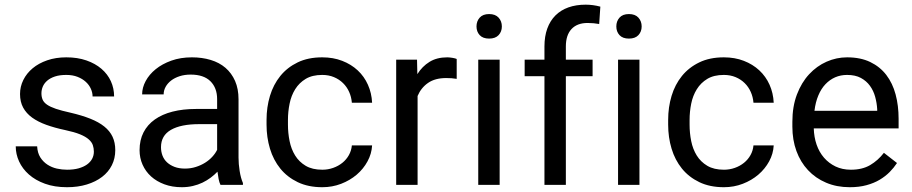

<svg xmlns="http://www.w3.org/2000/svg" viewBox="-20 -780 3847 810"><path d="M376 -140.1Q376 -154.8 371.6 -167.7Q367.2 -180.7 354.2 -192.1Q341.3 -203.6 317.4 -213.4Q293.5 -223.1 254.4 -231.4Q210.4 -240.7 175.3 -253.4Q140.1 -266.1 115.5 -283.9Q90.8 -301.8 77.6 -326.2Q64.5 -350.6 64.5 -383.3Q64.5 -414.6 78.4 -442.6Q92.3 -470.7 117.7 -491.9Q143.1 -513.2 179.2 -525.6Q215.3 -538.1 259.8 -538.1Q307.1 -538.1 344.5 -525.1Q381.8 -512.2 408 -489.7Q434.1 -467.3 447.8 -437.3Q461.4 -407.2 461.4 -373H370.6Q370.6 -389.2 363.3 -405.5Q356 -421.9 341.8 -434.8Q327.6 -447.8 307.1 -455.8Q286.6 -463.9 259.8 -463.9Q231.4 -463.9 211.7 -457.3Q191.9 -450.7 179.2 -439.7Q166.5 -428.7 160.6 -414.8Q154.8 -400.9 154.8 -386.2Q154.8 -371.6 159.7 -359.9Q164.6 -348.1 178.2 -338.6Q191.9 -329.1 215.6 -321Q239.3 -313 276.9 -304.7Q325.2 -293.5 360.8 -279.3Q396.5 -265.1 419.9 -246.3Q443.4 -227.5 454.8 -203.1Q466.3 -178.7 466.3 -146.5Q466.3 -111.8 451.9 -83Q437.5 -54.2 410.6 -33.7Q383.8 -13.2 346.2 -1.7Q308.6 9.8 262.7 9.8Q210 9.8 169.7 -4.9Q129.4 -19.5 102.1 -43.7Q74.7 -67.9 60.5 -98.9Q46.4 -129.9 46.4 -162.6H136.7Q138.2 -134.8 150.1 -116Q162.1 -97.2 180.2 -85.4Q198.2 -73.7 219.7 -68.8Q241.2 -64 262.7 -64Q290.5 -64 311.5 -69.8Q332.5 -75.7 346.9 -85.9Q361.3 -96.2 368.7 -110.1Q376 -124 376 -140.1Z M910.2 0Q905.3 -9.8 902.3 -24.7Q899.4 -39.6 897.5 -55.7Q884.8 -42.5 868.9 -30.5Q853 -18.6 834.2 -9.5Q815.4 -0.5 793.5 4.6Q771.5 9.8 747.1 9.8Q706.5 9.8 673.6 -2.4Q640.6 -14.6 617.4 -35.6Q594.2 -56.6 581.5 -85.2Q568.8 -113.8 568.8 -146.5Q568.8 -189 585.4 -221.4Q602.1 -253.9 633.1 -275.9Q664.1 -297.9 708 -309.1Q752 -320.3 806.2 -320.3H896V-361.8Q896 -409.2 867.7 -437.3Q839.4 -465.3 784.2 -465.3Q758.8 -465.3 737.8 -458.5Q716.8 -451.7 701.9 -440.2Q687 -428.7 678.7 -413.6Q670.4 -398.4 670.4 -381.8H579.6Q579.6 -410.2 594.5 -438Q609.4 -465.8 636.7 -488Q664.1 -510.3 702.9 -524.2Q741.7 -538.1 789.6 -538.1Q832.5 -538.1 868.9 -527.1Q905.3 -516.1 931.2 -493.9Q957 -471.7 971.7 -438.5Q986.3 -405.3 986.3 -360.8V-115.2Q986.3 -88.4 991 -58.8Q995.6 -29.3 1004.9 -7.8V0ZM760.3 -68.8Q784.7 -68.8 806.2 -75.7Q827.6 -82.5 845.2 -93.5Q862.8 -104.5 875.7 -118.7Q888.7 -132.8 896 -147.9V-256.3H820.8Q743.2 -256.3 701.2 -232.2Q659.2 -208 659.2 -159.2Q659.2 -140.1 665.5 -123.5Q671.9 -106.9 684.8 -95Q697.8 -83 716.6 -75.9Q735.4 -68.8 760.3 -68.8Z M1339.8 -64Q1363.8 -64 1385.7 -71.8Q1407.7 -79.6 1424.6 -93.3Q1441.4 -106.9 1451.9 -125.7Q1462.4 -144.5 1464.4 -166.5H1549.8Q1547.9 -131.3 1530.5 -99.4Q1513.2 -67.4 1484.9 -43.2Q1456.5 -19 1419.2 -4.6Q1381.8 9.8 1339.8 9.8Q1280.3 9.8 1236.1 -11.5Q1191.9 -32.7 1162.6 -68.8Q1133.3 -105 1118.9 -152.8Q1104.5 -200.7 1104.5 -253.9V-274.4Q1104.5 -327.6 1118.9 -375.5Q1133.3 -423.3 1162.6 -459.5Q1191.9 -495.6 1235.8 -516.8Q1279.8 -538.1 1339.4 -538.1Q1385.7 -538.1 1423.6 -523.4Q1461.4 -508.8 1489 -483.2Q1516.6 -457.5 1532.2 -422.4Q1547.9 -387.2 1549.8 -346.7H1464.4Q1462.4 -371.1 1452.9 -392.3Q1443.4 -413.6 1427.2 -429.4Q1411.1 -445.3 1388.9 -454.6Q1366.7 -463.9 1339.4 -463.9Q1297.4 -463.9 1269.8 -447.3Q1242.2 -430.7 1225.3 -403.6Q1208.5 -376.5 1201.7 -342.5Q1194.8 -308.6 1194.8 -274.4V-253.9Q1194.8 -218.8 1201.7 -184.8Q1208.5 -150.9 1225.1 -124Q1241.7 -97.2 1269.5 -80.6Q1297.4 -64 1339.8 -64Z M1906.7 -447.3Q1895 -449.2 1885 -450Q1875 -450.7 1862.3 -450.7Q1815.4 -450.7 1785.9 -430.2Q1756.3 -409.7 1741.7 -375V0H1651.4V-528.3H1739.3L1740.7 -467.3Q1761.2 -500 1792 -519Q1822.8 -538.1 1866.7 -538.1Q1876.5 -538.1 1889.2 -535.9Q1901.9 -533.7 1906.7 -531.2Z M2087.9 0H1997.6V-528.3H2087.9ZM1990.2 -668.5Q1990.2 -690.4 2003.7 -705.6Q2017.1 -720.7 2043.5 -720.7Q2069.8 -720.7 2083.5 -705.6Q2097.2 -690.4 2097.2 -668.5Q2097.2 -646.5 2083.5 -631.8Q2069.8 -617.2 2043.5 -617.2Q2017.1 -617.2 2003.7 -631.8Q1990.2 -646.5 1990.2 -668.5Z M2276.9 0V-458.5H2193.4V-528.3H2276.9V-584Q2276.9 -626.5 2288.8 -659.4Q2300.8 -692.4 2323.2 -714.8Q2345.7 -737.3 2377.9 -748.8Q2410.2 -760.3 2450.7 -760.3Q2481.9 -760.3 2512.7 -752L2507.8 -678.7Q2497.6 -680.7 2484.6 -681.9Q2471.7 -683.1 2459 -683.1Q2415 -683.1 2391.1 -657.5Q2367.2 -631.8 2367.2 -584V-528.3H2480V-458.5H2367.2V0Z M2677.7 0H2587.4V-528.3H2677.7ZM2580.1 -668.5Q2580.1 -690.4 2593.5 -705.6Q2606.9 -720.7 2633.3 -720.7Q2659.7 -720.7 2673.3 -705.6Q2687 -690.4 2687 -668.5Q2687 -646.5 2673.3 -631.8Q2659.7 -617.2 2633.3 -617.2Q2606.9 -617.2 2593.5 -631.8Q2580.1 -646.5 2580.1 -668.5Z M3034.2 -64Q3058.1 -64 3080.1 -71.8Q3102.1 -79.6 3118.9 -93.3Q3135.7 -106.9 3146.2 -125.7Q3156.7 -144.5 3158.7 -166.5H3244.1Q3242.2 -131.3 3224.9 -99.4Q3207.5 -67.4 3179.2 -43.2Q3150.9 -19 3113.5 -4.6Q3076.2 9.8 3034.2 9.8Q2974.6 9.8 2930.4 -11.5Q2886.2 -32.7 2856.9 -68.8Q2827.6 -105 2813.2 -152.8Q2798.8 -200.7 2798.8 -253.9V-274.4Q2798.8 -327.6 2813.2 -375.5Q2827.6 -423.3 2856.9 -459.5Q2886.2 -495.6 2930.2 -516.8Q2974.1 -538.1 3033.7 -538.1Q3080.1 -538.1 3117.9 -523.4Q3155.8 -508.8 3183.3 -483.2Q3210.9 -457.5 3226.6 -422.4Q3242.2 -387.2 3244.1 -346.7H3158.7Q3156.7 -371.1 3147.2 -392.3Q3137.7 -413.6 3121.6 -429.4Q3105.5 -445.3 3083.3 -454.6Q3061 -463.9 3033.7 -463.9Q2991.7 -463.9 2964.1 -447.3Q2936.5 -430.7 2919.7 -403.6Q2902.8 -376.5 2896 -342.5Q2889.2 -308.6 2889.2 -274.4V-253.9Q2889.2 -218.8 2896 -184.8Q2902.8 -150.9 2919.4 -124Q2936 -97.2 2963.9 -80.6Q2991.7 -64 3034.2 -64Z M3564.9 9.8Q3509.8 9.8 3465.1 -9.3Q3420.4 -28.3 3388.7 -62.3Q3356.9 -96.2 3339.8 -143.1Q3322.8 -189.9 3322.8 -245.6V-266.1Q3322.8 -330.6 3342 -381.3Q3361.3 -432.1 3393.6 -466.8Q3425.8 -501.5 3467.3 -519.8Q3508.8 -538.1 3553.7 -538.1Q3610.4 -538.1 3651.4 -518.3Q3692.4 -498.5 3719 -463.9Q3745.6 -429.2 3758.3 -381.8Q3771 -334.5 3771 -278.8V-238.3H3413.1Q3414.1 -201.7 3425 -169.9Q3436 -138.2 3456.3 -114.7Q3476.6 -91.3 3505.1 -77.6Q3533.7 -64 3569.8 -64Q3617.7 -64 3650.9 -83.5Q3684.1 -103 3709 -135.3L3764.2 -92.3Q3751.5 -72.8 3733.4 -54.4Q3715.3 -36.1 3691.2 -21.7Q3667 -7.3 3635.7 1.2Q3604.5 9.8 3564.9 9.8ZM3553.7 -463.9Q3526.4 -463.9 3503.4 -453.9Q3480.5 -443.8 3462.4 -424.8Q3444.3 -405.8 3432.4 -377.4Q3420.4 -349.1 3416 -312.5H3680.7V-319.3Q3679.2 -345.7 3672.1 -371.6Q3665 -397.5 3650.1 -418Q3635.3 -438.5 3611.8 -451.2Q3588.4 -463.9 3553.7 -463.9Z"/></svg>

Font: Dirooz
Style: Regular
Weight: 400
Foundry: DejaVu fonts team - Redesigned by Saber Rastikerdar
Version: Version 0.2.1